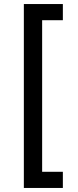

<svg xmlns="http://www.w3.org/2000/svg" viewBox="-20 -820 386 950"><path d="M98 110V-800H291V-720H188.5V30H291V110Z"/></svg>

Font: Geologica EX
Style: Regular
Weight: 400
Designer: Sindre Bremnes, Frode Helland
Foundry: Monokrom Skriftforlag AS
Version: Version 1.010;gftools[0.9.28]